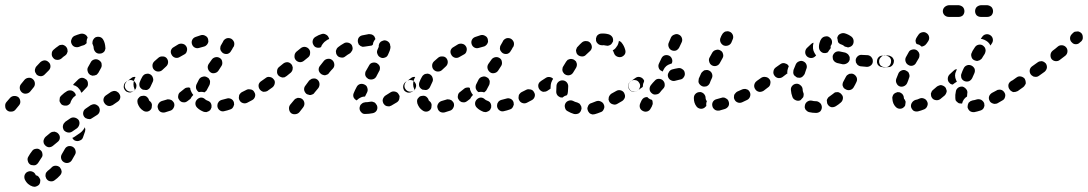

<svg xmlns="http://www.w3.org/2000/svg" viewBox="-22 -407 4182 738"><path d="M103 253Q94 249 85 253Q77 256 73 265Q70 273 73 282Q78 293 86 300Q94 307 104 310Q108 311 112 311Q117 310 121 308Q125 306 128 303Q131 299 132 295Q133 291 133 286Q133 282 130 278Q128 274 125 271Q122 268 117 267Q116 266 115 266Q115 266 115 265Q111 256 103 253ZM153 266Q152 270 154 274Q155 279 158 282Q163 289 173 290Q182 291 189 285Q199 278 208 268Q211 265 213 261Q215 257 215 252Q214 248 213 244Q211 240 208 236Q201 230 192 230Q182 230 176 237Q168 245 161 250Q158 253 155 257Q153 261 153 266ZM132 169Q125 163 116 165Q106 166 101 174Q93 184 87 195Q82 203 85 212Q87 221 95 226Q99 228 104 228Q108 229 113 228Q117 227 120 224Q124 221 126 217Q131 209 137 200Q143 193 141 184Q140 174 132 169ZM223 216Q231 221 240 219Q249 217 254 209Q260 199 266 188Q271 180 268 171Q266 162 257 157Q249 153 240 155Q231 158 227 166Q221 176 216 185Q211 193 213 202Q215 211 223 216ZM203 108Q200 104 196 102Q192 100 188 99Q183 99 179 100Q175 101 171 104Q162 112 153 119Q150 122 148 126Q146 130 145 135Q145 139 146 143Q148 148 151 151Q157 158 166 159Q175 159 182 153Q190 146 199 139Q207 133 208 124Q209 115 203 108ZM285 133Q277 137 268 134Q264 133 261 130Q258 127 256 123Q262 121 267 117L286 104Q293 99 298 92Q302 87 304 82Q305 86 306 90Q306 94 305 98Q301 109 297 121Q294 130 285 133ZM280 54Q274 47 265 45Q256 43 248 48L229 61Q226 64 223 68Q221 71 220 76Q219 80 220 85Q221 89 223 93Q229 100 238 102Q247 104 255 99L274 86Q281 80 283 71Q285 62 280 54ZM358 4Q356 0 352 -2Q348 -5 344 -6Q340 -7 335 -6Q331 -5 327 -3L308 10Q300 15 298 24Q296 33 301 41Q303 44 307 47Q311 49 315 50Q320 51 324 51Q328 50 332 47L351 35Q359 30 361 21Q363 12 358 4ZM48 -34Q40 -39 31 -38Q22 -37 16 -30Q8 -20 3 -15Q-3 -8 -2 1Q-2 11 5 17Q12 23 21 22Q31 22 37 15Q42 9 51 -2Q57 -9 56 -18Q55 -28 48 -34ZM436 -47Q434 -51 430 -53Q427 -56 422 -57Q418 -58 413 -57Q409 -56 405 -54L386 -41Q378 -36 376 -27Q374 -18 380 -10Q382 -6 386 -4Q389 -1 394 0Q398 1 403 0Q407 -1 411 -3L430 -16Q438 -21 440 -30Q442 -39 436 -47ZM213 -7Q210 -11 208 -15Q206 -19 207 -23Q207 -28 208 -32Q210 -36 213 -39Q225 -51 236 -57Q244 -61 253 -59Q262 -56 267 -48Q268 -46 269 -44Q269 -42 269 -40Q269 -39 268 -39Q260 -34 255 -26Q250 -18 248 -10Q246 -8 245 -7Q238 0 229 -1Q219 -1 213 -7ZM104 -103Q97 -109 88 -108Q78 -107 72 -100L59 -84Q53 -77 54 -67Q55 -58 62 -52Q69 -46 78 -47Q88 -48 94 -55L107 -71Q113 -78 112 -88Q111 -97 104 -103ZM285 -106Q289 -108 293 -108Q298 -108 302 -106Q306 -104 310 -101Q316 -95 316 -86Q317 -76 310 -70Q303 -62 295 -54Q294 -53 293 -52Q291 -51 290 -51Q289 -55 287 -59Q282 -66 276 -72Q269 -78 260 -80Q259 -80 259 -80Q260 -82 261 -84Q262 -85 263 -86Q271 -94 278 -101Q281 -104 285 -106ZM498 -90Q496 -94 492 -96Q488 -98 484 -99Q480 -100 475 -99Q471 -98 467 -95L463 -93Q455 -87 454 -78Q452 -69 458 -61Q460 -58 464 -55Q468 -53 472 -52Q476 -51 481 -52Q485 -53 489 -56L493 -59Q501 -64 502 -73Q504 -82 498 -90ZM165 -168Q158 -175 149 -175Q140 -174 133 -168Q126 -160 118 -152Q115 -149 114 -145Q112 -141 112 -136Q112 -132 114 -128Q116 -124 119 -120Q126 -114 136 -114Q145 -115 151 -122Q158 -129 165 -136Q172 -143 172 -152Q172 -162 165 -168ZM325 -119Q329 -117 333 -116Q337 -116 342 -117Q346 -118 350 -120Q353 -123 356 -127Q362 -137 367 -147Q369 -151 369 -156Q369 -160 368 -165Q366 -169 363 -172Q360 -175 356 -177Q348 -181 339 -178Q330 -175 326 -166Q322 -158 317 -150Q312 -142 315 -133Q317 -124 325 -119ZM238 -209Q238 -214 237 -218Q236 -222 233 -226Q230 -230 226 -232Q223 -234 218 -235Q214 -235 209 -234Q205 -233 202 -230Q193 -224 184 -216Q177 -210 177 -201Q176 -192 182 -185Q188 -177 197 -177Q206 -176 214 -182Q221 -189 229 -194Q233 -197 235 -201Q237 -205 238 -209ZM362 -201Q367 -201 371 -203Q375 -205 378 -208Q381 -211 382 -216Q384 -220 383 -224Q382 -242 375 -254Q370 -263 361 -265Q352 -267 344 -263Q340 -260 338 -257Q335 -253 334 -249Q333 -245 333 -240Q334 -236 336 -232Q338 -228 338 -222Q339 -213 346 -206Q353 -200 362 -201ZM304 -275Q296 -279 287 -277Q276 -274 264 -269Q256 -265 253 -256Q249 -248 253 -239Q257 -230 265 -227Q274 -224 282 -227Q291 -231 299 -233Q303 -234 305 -236Q308 -238 311 -241Q310 -248 312 -255Q313 -259 315 -262Q312 -271 304 -275Z M647 -11Q645 -15 642 -18Q639 -22 635 -23Q631 -25 626 -25Q622 -26 618 -24Q609 -21 601 -19Q597 -18 593 -15Q589 -12 587 -8Q585 -5 584 0Q583 4 585 9Q587 18 595 23Q603 27 612 25Q623 22 634 18Q642 15 646 6Q650 -2 647 -11ZM779 21Q775 23 771 24Q766 24 762 23Q746 17 736 7Q729 0 729 -9Q729 -18 736 -25Q739 -28 743 -30Q747 -32 751 -32Q756 -32 760 -30Q764 -28 767 -25Q770 -22 776 -20Q782 -18 786 -14Q790 -9 791 -3Q791 0 791 4Q791 5 791 6Q791 7 790 8Q789 12 786 16Q783 19 779 21ZM528 18Q520 13 515 6Q510 -1 507 -10Q506 -14 506 -18Q506 -23 508 -27Q511 -31 514 -34Q517 -37 522 -38Q526 -39 530 -39Q535 -39 539 -37Q543 -35 546 -31Q549 -28 550 -24Q551 -22 551 -21Q552 -20 553 -19Q556 -17 559 -13Q561 -10 562 -5Q562 -4 562 -3Q561 2 561 7Q561 8 560 10Q560 11 559 12Q554 20 544 22Q535 23 528 18ZM875 3Q877 -1 878 -5Q878 -10 877 -14Q874 -23 866 -27Q857 -31 849 -28Q839 -25 830 -23Q826 -22 822 -19Q819 -17 817 -13Q814 -9 814 -5Q813 0 814 4Q816 13 824 18Q832 23 841 20Q851 18 862 14Q866 13 870 10Q873 7 875 3ZM956 -52Q954 -56 951 -59Q947 -62 943 -63Q939 -64 934 -64Q930 -64 926 -62Q917 -57 908 -53Q904 -51 901 -47Q898 -44 897 -40Q896 -36 896 -31Q896 -27 898 -23Q902 -14 911 -11Q920 -8 928 -12Q937 -17 947 -22Q955 -26 958 -35Q961 -44 956 -52ZM681 -14Q677 -14 673 -17Q669 -19 667 -23Q661 -30 663 -39Q664 -49 672 -54Q679 -60 687 -66Q690 -69 695 -70Q699 -71 703 -71Q705 -70 706 -70Q708 -70 709 -69Q709 -63 712 -57Q715 -49 721 -42Q720 -41 720 -41Q714 -35 710 -27Q710 -27 710 -27Q704 -22 698 -18Q694 -15 690 -14Q686 -13 681 -14ZM757 -112Q766 -115 774 -110Q778 -108 781 -105Q783 -101 785 -97Q786 -93 785 -88Q785 -84 783 -80Q778 -71 774 -63Q773 -60 770 -57Q767 -54 764 -52Q758 -54 751 -54Q747 -54 742 -53Q735 -58 732 -66Q730 -74 733 -82Q738 -91 743 -102Q748 -110 757 -112ZM1017 -73Q1018 -77 1017 -82Q1016 -86 1013 -90Q1008 -98 999 -99Q990 -101 982 -95Q974 -90 972 -81Q971 -71 976 -64Q979 -60 982 -58Q986 -55 991 -54Q995 -54 999 -55Q1004 -56 1007 -58L1008 -59Q1012 -61 1014 -65Q1016 -69 1017 -73ZM462 -64Q456 -72 458 -81Q460 -90 467 -95Q474 -100 483 -107Q486 -110 491 -111Q495 -112 499 -111Q496 -106 494 -100Q491 -92 491 -83Q491 -74 495 -65Q495 -63 497 -61Q495 -60 493 -59Q485 -53 476 -55Q467 -57 462 -64ZM515 -91Q519 -102 525 -112Q527 -116 531 -119Q534 -122 539 -123Q543 -124 547 -124Q552 -123 556 -121Q564 -116 566 -107Q569 -99 564 -90Q560 -82 557 -75Q555 -70 552 -67Q549 -64 545 -62Q543 -62 542 -61Q540 -61 538 -61Q535 -61 531 -62Q530 -62 529 -62Q528 -62 528 -62Q528 -62 528 -62Q519 -66 515 -74Q512 -83 515 -91ZM787 -129Q794 -124 803 -126Q813 -128 818 -136L829 -153Q834 -160 832 -170Q831 -179 823 -184Q815 -189 806 -187Q797 -185 792 -178L780 -161Q775 -153 777 -144Q779 -135 787 -129ZM570 -139Q577 -132 586 -132Q596 -132 602 -138Q609 -145 616 -151Q623 -157 624 -166Q625 -175 619 -183Q613 -190 604 -190Q594 -191 587 -185Q579 -178 571 -171Q564 -164 564 -155Q564 -145 570 -139ZM638 -196Q642 -188 652 -185Q661 -183 669 -188Q677 -192 685 -197Q694 -201 696 -210Q699 -219 695 -227Q690 -236 682 -238Q673 -241 664 -237Q655 -232 646 -226Q638 -222 635 -213Q633 -204 638 -196ZM875 -226 876 -227Q880 -235 878 -244Q875 -253 867 -258Q859 -262 850 -260Q841 -257 836 -249V-248Q832 -241 828 -234Q825 -230 825 -225Q824 -221 825 -217Q826 -212 829 -209Q832 -205 835 -203Q843 -198 853 -200Q862 -203 866 -211Q871 -218 874 -225Q875 -225 875 -225Q875 -225 875 -225ZM716 -237Q719 -228 727 -224Q735 -220 744 -223Q754 -226 762 -228Q767 -229 770 -232Q774 -235 776 -239Q778 -242 779 -247Q779 -251 778 -256Q776 -265 768 -269Q760 -274 751 -272Q741 -269 730 -265Q721 -262 717 -254Q713 -246 716 -237Z M1140 -26Q1136 -29 1132 -30Q1128 -31 1123 -31Q1119 -30 1115 -28Q1111 -26 1108 -22L1093 -4Q1088 3 1089 12Q1090 22 1097 28Q1104 33 1113 32Q1123 31 1129 24L1143 6Q1149 -2 1148 -11Q1147 -20 1140 -26ZM1428 2Q1427 -3 1424 -6Q1422 -10 1418 -13Q1414 -15 1410 -16Q1406 -17 1401 -16Q1391 -14 1382 -14Q1378 -13 1374 -12Q1370 -10 1367 -7Q1363 -4 1362 0Q1360 5 1360 9Q1360 18 1367 25Q1373 32 1383 31Q1396 31 1411 28Q1420 26 1425 19Q1430 11 1428 2ZM1513 -28Q1514 -32 1514 -37Q1513 -41 1510 -45Q1506 -53 1496 -55Q1487 -57 1479 -52Q1469 -45 1460 -40Q1456 -38 1454 -34Q1451 -31 1450 -27Q1448 -22 1449 -18Q1450 -13 1452 -9Q1454 -6 1457 -3Q1461 0 1465 1Q1470 2 1474 2Q1478 1 1482 -1Q1493 -7 1504 -14Q1507 -16 1510 -20Q1512 -23 1513 -28ZM1362 -84Q1371 -86 1379 -82Q1388 -78 1390 -69Q1393 -60 1389 -52Q1384 -43 1381 -36Q1373 -36 1366 -33Q1357 -29 1351 -23Q1350 -22 1349 -21Q1341 -25 1337 -33Q1334 -42 1338 -50Q1342 -60 1349 -73Q1353 -81 1362 -84ZM1198 -101Q1194 -104 1190 -105Q1185 -106 1181 -105Q1176 -105 1173 -102Q1169 -100 1166 -97L1152 -78Q1146 -71 1147 -61Q1149 -52 1156 -46Q1159 -44 1164 -43Q1168 -41 1173 -42Q1177 -43 1181 -45Q1185 -47 1187 -51L1202 -69Q1207 -77 1206 -86Q1205 -95 1198 -101ZM1577 -73Q1578 -78 1577 -82Q1576 -86 1573 -90Q1568 -98 1559 -99Q1549 -101 1542 -95L1537 -92Q1533 -89 1531 -85Q1528 -81 1528 -77Q1527 -73 1528 -68Q1529 -64 1531 -60Q1537 -53 1546 -51Q1555 -50 1563 -55L1568 -59Q1572 -61 1574 -65Q1576 -69 1577 -73ZM1034 -86Q1035 -90 1034 -95Q1033 -99 1030 -102Q1024 -110 1015 -111Q1006 -113 999 -107Q990 -101 982 -95Q975 -90 973 -81Q971 -72 977 -64Q982 -57 991 -55Q1000 -53 1008 -59Q1016 -64 1025 -71Q1029 -74 1031 -78Q1033 -81 1034 -86ZM1382 -118Q1383 -114 1386 -110Q1389 -107 1393 -104Q1401 -100 1410 -102Q1419 -104 1424 -112L1435 -133Q1438 -137 1438 -141Q1439 -146 1438 -150Q1437 -154 1434 -158Q1431 -161 1427 -164Q1419 -168 1410 -166Q1401 -164 1397 -156L1385 -135Q1382 -131 1382 -127Q1381 -122 1382 -118ZM1103 -144Q1104 -148 1102 -152Q1101 -157 1098 -160Q1092 -167 1083 -168Q1073 -168 1066 -162L1050 -149Q1043 -143 1043 -133Q1042 -124 1048 -117Q1051 -114 1055 -112Q1059 -110 1064 -109Q1068 -109 1072 -110Q1076 -112 1080 -115L1096 -128Q1099 -131 1101 -135Q1103 -139 1103 -144ZM1255 -176Q1248 -182 1239 -181Q1229 -180 1223 -173Q1216 -164 1208 -154Q1202 -147 1203 -137Q1205 -128 1212 -123Q1215 -120 1220 -119Q1224 -117 1229 -118Q1233 -119 1237 -121Q1241 -123 1243 -127Q1250 -136 1258 -144Q1264 -151 1263 -160Q1262 -170 1255 -176ZM1165 -219Q1159 -226 1149 -227Q1140 -227 1133 -221L1117 -208Q1110 -201 1110 -192Q1109 -183 1115 -176Q1121 -169 1131 -168Q1140 -168 1147 -174L1163 -187Q1170 -193 1170 -203Q1171 -212 1165 -219ZM1433 -225Q1432 -222 1429 -216Q1425 -207 1429 -199Q1432 -190 1441 -186Q1445 -184 1449 -184Q1454 -184 1458 -186Q1462 -187 1465 -190Q1468 -193 1470 -198Q1474 -206 1476 -212Q1479 -221 1479 -227Q1479 -229 1478 -230Q1478 -240 1471 -246Q1464 -252 1455 -252Q1450 -251 1446 -249Q1442 -248 1439 -244Q1436 -241 1435 -237Q1433 -232 1434 -228Q1434 -228 1434 -228Q1434 -228 1434 -228Q1433 -227 1433 -225ZM1333 -217Q1334 -221 1333 -225Q1332 -230 1330 -234Q1325 -241 1316 -243Q1306 -245 1299 -240Q1288 -234 1278 -226Q1274 -223 1272 -219Q1270 -215 1269 -211Q1269 -206 1270 -202Q1271 -198 1274 -194Q1279 -187 1289 -186Q1298 -184 1305 -190Q1314 -197 1323 -202Q1327 -205 1329 -209Q1332 -212 1333 -217ZM1190 -265Q1203 -273 1214 -276Q1223 -279 1231 -274Q1239 -270 1242 -261Q1243 -260 1243 -259Q1243 -258 1243 -257Q1237 -255 1232 -251Q1224 -246 1219 -239Q1214 -233 1212 -226Q1205 -222 1196 -224Q1187 -226 1183 -234Q1178 -242 1180 -251Q1182 -260 1190 -265ZM1396 -276Q1383 -274 1370 -271Q1361 -269 1356 -261Q1352 -253 1354 -244Q1355 -240 1357 -236Q1360 -233 1364 -230Q1368 -228 1372 -227Q1377 -227 1381 -228Q1391 -230 1401 -231Q1404 -232 1407 -232Q1409 -233 1411 -235Q1412 -239 1413 -244Q1416 -251 1421 -257Q1420 -261 1418 -265Q1416 -269 1413 -271Q1409 -274 1405 -275Q1401 -276 1396 -276Z M1722 -11Q1720 -15 1717 -18Q1714 -22 1710 -23Q1706 -25 1701 -25Q1697 -26 1693 -24Q1684 -21 1676 -19Q1672 -18 1668 -15Q1664 -12 1662 -8Q1660 -5 1659 0Q1658 4 1660 9Q1662 18 1670 23Q1678 27 1687 25Q1698 22 1709 18Q1717 15 1721 6Q1725 -2 1722 -11ZM1854 21Q1850 23 1846 24Q1841 24 1837 23Q1821 17 1811 7Q1804 0 1804 -9Q1804 -18 1811 -25Q1814 -28 1818 -30Q1822 -32 1826 -32Q1831 -32 1835 -30Q1839 -28 1842 -25Q1845 -22 1851 -20Q1857 -18 1861 -14Q1865 -9 1866 -3Q1866 0 1866 4Q1866 5 1866 6Q1866 7 1865 8Q1864 12 1861 16Q1858 19 1854 21ZM1603 18Q1595 13 1590 6Q1585 -1 1582 -10Q1581 -14 1581 -18Q1581 -23 1583 -27Q1586 -31 1589 -34Q1592 -37 1597 -38Q1601 -39 1605 -39Q1610 -39 1614 -37Q1618 -35 1621 -31Q1624 -28 1625 -24Q1626 -22 1626 -21Q1627 -20 1628 -19Q1631 -17 1634 -13Q1636 -10 1637 -5Q1637 -4 1637 -3Q1636 2 1636 7Q1636 8 1635 10Q1635 11 1634 12Q1629 20 1619 22Q1610 23 1603 18ZM1950 3Q1952 -1 1953 -5Q1953 -10 1952 -14Q1949 -23 1941 -27Q1932 -31 1924 -28Q1914 -25 1905 -23Q1901 -22 1897 -19Q1894 -17 1892 -13Q1889 -9 1889 -5Q1888 0 1889 4Q1891 13 1899 18Q1907 23 1916 20Q1926 18 1937 14Q1941 13 1945 10Q1948 7 1950 3ZM2031 -52Q2029 -56 2026 -59Q2022 -62 2018 -63Q2014 -64 2009 -64Q2005 -64 2001 -62Q1992 -57 1983 -53Q1979 -51 1976 -47Q1973 -44 1972 -40Q1971 -36 1971 -31Q1971 -27 1973 -23Q1977 -14 1986 -11Q1995 -8 2003 -12Q2012 -17 2022 -22Q2030 -26 2033 -35Q2036 -44 2031 -52ZM1756 -14Q1752 -14 1748 -17Q1744 -19 1742 -23Q1736 -30 1738 -39Q1739 -49 1747 -54Q1754 -60 1762 -66Q1765 -69 1770 -70Q1774 -71 1778 -71Q1780 -70 1781 -70Q1783 -70 1784 -69Q1784 -63 1787 -57Q1790 -49 1796 -42Q1795 -41 1795 -41Q1789 -35 1785 -27Q1785 -27 1785 -27Q1779 -22 1773 -18Q1769 -15 1765 -14Q1761 -13 1756 -14ZM1832 -112Q1841 -115 1849 -110Q1853 -108 1856 -105Q1858 -101 1860 -97Q1861 -93 1860 -88Q1860 -84 1858 -80Q1853 -71 1849 -63Q1848 -60 1845 -57Q1842 -54 1839 -52Q1833 -54 1826 -54Q1822 -54 1817 -53Q1810 -58 1807 -66Q1805 -74 1808 -82Q1813 -91 1818 -102Q1823 -110 1832 -112ZM2092 -73Q2093 -77 2092 -82Q2091 -86 2088 -90Q2083 -98 2074 -99Q2065 -101 2057 -95Q2049 -90 2047 -81Q2046 -71 2051 -64Q2054 -60 2057 -58Q2061 -55 2066 -54Q2070 -54 2074 -55Q2079 -56 2082 -58L2083 -59Q2087 -61 2089 -65Q2091 -69 2092 -73ZM1537 -64Q1531 -72 1533 -81Q1535 -90 1542 -95Q1549 -100 1558 -107Q1561 -110 1566 -111Q1570 -112 1574 -111Q1571 -106 1569 -100Q1566 -92 1566 -83Q1566 -74 1570 -65Q1570 -63 1572 -61Q1570 -60 1568 -59Q1560 -53 1551 -55Q1542 -57 1537 -64ZM1590 -91Q1594 -102 1600 -112Q1602 -116 1606 -119Q1609 -122 1614 -123Q1618 -124 1622 -124Q1627 -123 1631 -121Q1639 -116 1641 -107Q1644 -99 1639 -90Q1635 -82 1632 -75Q1630 -70 1627 -67Q1624 -64 1620 -62Q1618 -62 1617 -61Q1615 -61 1613 -61Q1610 -61 1606 -62Q1605 -62 1604 -62Q1603 -62 1603 -62Q1603 -62 1603 -62Q1594 -66 1590 -74Q1587 -83 1590 -91ZM1862 -129Q1869 -124 1878 -126Q1888 -128 1893 -136L1904 -153Q1909 -160 1907 -170Q1906 -179 1898 -184Q1890 -189 1881 -187Q1872 -185 1867 -178L1855 -161Q1850 -153 1852 -144Q1854 -135 1862 -129ZM1645 -139Q1652 -132 1661 -132Q1671 -132 1677 -138Q1684 -145 1691 -151Q1698 -157 1699 -166Q1700 -175 1694 -183Q1688 -190 1679 -190Q1669 -191 1662 -185Q1654 -178 1646 -171Q1639 -164 1639 -155Q1639 -145 1645 -139ZM1713 -196Q1717 -188 1727 -185Q1736 -183 1744 -188Q1752 -192 1760 -197Q1769 -201 1771 -210Q1774 -219 1770 -227Q1765 -236 1757 -238Q1748 -241 1739 -237Q1730 -232 1721 -226Q1713 -222 1710 -213Q1708 -204 1713 -196ZM1950 -226 1951 -227Q1955 -235 1953 -244Q1950 -253 1942 -258Q1934 -262 1925 -260Q1916 -257 1911 -249V-248Q1907 -241 1903 -234Q1900 -230 1900 -225Q1899 -221 1900 -217Q1901 -212 1904 -209Q1907 -205 1910 -203Q1918 -198 1928 -200Q1937 -203 1941 -211Q1946 -218 1949 -225Q1950 -225 1950 -225Q1950 -225 1950 -225ZM1791 -237Q1794 -228 1802 -224Q1810 -220 1819 -223Q1829 -226 1837 -228Q1842 -229 1845 -232Q1849 -235 1851 -239Q1853 -242 1854 -247Q1854 -251 1853 -256Q1851 -265 1843 -269Q1835 -274 1826 -272Q1816 -269 1805 -265Q1796 -262 1792 -254Q1788 -246 1791 -237Z M2299 12Q2301 8 2301 4Q2301 -1 2299 -5Q2296 -13 2287 -17Q2279 -21 2270 -18Q2261 -14 2252 -11Q2248 -10 2245 -8Q2241 -5 2239 -1Q2237 3 2236 7Q2235 12 2237 16Q2238 21 2241 24Q2243 28 2247 30Q2251 32 2256 33Q2260 33 2264 32Q2275 29 2287 24Q2291 23 2294 20Q2297 17 2299 12ZM2212 15Q2214 11 2213 7Q2213 2 2210 -2Q2208 -6 2205 -9Q2201 -11 2197 -13Q2188 -15 2181 -19Q2173 -23 2164 -20Q2155 -17 2151 -9Q2147 -1 2150 8Q2152 17 2161 21Q2171 27 2184 31Q2193 33 2202 29Q2210 24 2212 15ZM2380 -33Q2381 -38 2380 -42Q2379 -46 2377 -50Q2372 -58 2363 -60Q2354 -62 2346 -57Q2337 -52 2328 -47Q2324 -44 2322 -41Q2319 -37 2318 -33Q2317 -29 2317 -24Q2318 -20 2320 -16Q2325 -8 2334 -6Q2343 -3 2351 -8Q2360 -13 2370 -19Q2374 -22 2376 -25Q2379 -29 2380 -33ZM2123 -38Q2120 -41 2118 -45Q2116 -49 2116 -54Q2116 -66 2117 -78Q2118 -87 2125 -93Q2133 -99 2142 -98Q2151 -97 2157 -90Q2163 -82 2162 -73Q2161 -64 2161 -55Q2161 -51 2160 -48Q2159 -44 2157 -41Q2148 -39 2141 -33Q2141 -32 2141 -32Q2141 -32 2140 -32Q2140 -32 2139 -32Q2135 -32 2131 -33Q2127 -35 2123 -38ZM2438 -73Q2439 -78 2438 -82Q2437 -86 2434 -90Q2429 -98 2420 -99Q2411 -101 2403 -95H2402Q2398 -92 2396 -88Q2394 -85 2393 -80Q2392 -76 2393 -71Q2394 -67 2397 -63Q2402 -56 2411 -54Q2420 -53 2428 -58L2429 -59Q2433 -61 2435 -65Q2437 -69 2438 -73ZM2104 -104Q2099 -110 2090 -111Q2082 -112 2075 -107Q2065 -100 2058 -96Q2054 -93 2051 -90Q2049 -86 2048 -82Q2047 -77 2048 -73Q2049 -68 2051 -65Q2056 -57 2065 -55Q2074 -53 2082 -58Q2087 -61 2094 -66Q2094 -73 2095 -81Q2096 -89 2100 -97Q2102 -100 2104 -104ZM2140 -135Q2141 -130 2144 -127Q2146 -123 2150 -121Q2158 -116 2167 -118Q2176 -120 2181 -128Q2187 -137 2192 -146Q2194 -149 2195 -154Q2196 -158 2195 -163Q2194 -167 2192 -171Q2189 -174 2185 -177Q2182 -179 2177 -180Q2173 -181 2168 -180Q2164 -179 2160 -177Q2157 -174 2154 -170Q2148 -161 2143 -152Q2140 -148 2140 -143Q2139 -139 2140 -135ZM2366 -188Q2375 -191 2380 -199Q2384 -207 2381 -216Q2377 -231 2368 -242Q2366 -245 2363 -247Q2360 -249 2357 -250Q2356 -245 2355 -241Q2353 -233 2347 -226Q2342 -218 2334 -214Q2333 -214 2333 -214Q2336 -209 2338 -203Q2341 -194 2349 -190Q2357 -186 2366 -188ZM2192 -212Q2193 -207 2194 -203Q2196 -199 2199 -196Q2206 -190 2216 -190Q2225 -190 2231 -197Q2238 -204 2245 -210Q2252 -216 2253 -225Q2253 -235 2247 -242Q2241 -249 2232 -249Q2222 -250 2215 -244Q2207 -237 2199 -228Q2195 -225 2194 -220Q2192 -216 2192 -212ZM2274 -271Q2277 -274 2281 -276Q2285 -278 2290 -278Q2304 -279 2318 -275Q2327 -272 2332 -264Q2336 -256 2334 -247Q2332 -243 2329 -239Q2327 -236 2323 -234Q2319 -232 2314 -231Q2310 -231 2306 -232Q2299 -234 2292 -233Q2286 -233 2280 -236Q2275 -239 2271 -245Q2271 -246 2270 -248Q2269 -249 2269 -251Q2269 -253 2269 -255Q2268 -259 2270 -263Q2271 -268 2274 -271Z M2450 20Q2458 24 2467 21Q2475 18 2479 10L2483 3Q2483 2 2484 1Q2484 1 2484 0L2485 -2Q2487 -6 2487 -10Q2487 -15 2486 -19Q2485 -20 2485 -21Q2485 -22 2484 -23Q2476 -25 2470 -30Q2468 -32 2466 -34Q2459 -34 2453 -31Q2447 -27 2444 -21L2439 -10Q2435 -1 2438 8Q2441 16 2450 20ZM2779 -16Q2778 -20 2775 -24Q2772 -27 2768 -29Q2764 -32 2760 -32Q2756 -33 2751 -31Q2742 -28 2733 -26Q2724 -24 2719 -17Q2714 -9 2716 0Q2717 5 2719 8Q2722 12 2726 15Q2729 17 2734 18Q2738 18 2743 18Q2753 15 2764 12Q2773 9 2778 1Q2782 -7 2779 -16ZM2655 2Q2645 -11 2645 -30Q2645 -40 2651 -46Q2658 -53 2667 -53Q2671 -54 2675 -52Q2680 -50 2683 -47Q2686 -44 2688 -40Q2690 -36 2690 -32Q2690 -28 2691 -26Q2691 -25 2691 -25Q2692 -23 2693 -21Q2694 -20 2695 -18Q2694 -15 2693 -12Q2692 -6 2693 0Q2692 2 2690 3Q2688 5 2686 7Q2679 12 2670 11Q2660 9 2655 2ZM2860 -53Q2858 -57 2855 -60Q2852 -63 2847 -64Q2843 -66 2839 -65Q2834 -65 2830 -63Q2821 -59 2812 -55Q2808 -53 2805 -49Q2802 -46 2800 -42Q2799 -38 2799 -33Q2799 -29 2801 -25Q2805 -16 2814 -13Q2822 -10 2831 -14Q2840 -18 2850 -23Q2858 -27 2861 -36Q2864 -45 2860 -53ZM2526 -98Q2520 -104 2510 -104Q2501 -104 2495 -97Q2487 -89 2480 -80Q2474 -72 2475 -63Q2476 -54 2484 -48Q2491 -42 2500 -44Q2510 -45 2515 -52Q2521 -60 2527 -66Q2534 -73 2533 -82Q2533 -91 2526 -98ZM2918 -90Q2913 -98 2904 -99Q2895 -101 2887 -95H2886Q2879 -90 2877 -80Q2876 -71 2881 -64Q2886 -56 2896 -54Q2905 -53 2912 -58L2913 -59Q2921 -64 2922 -73Q2924 -82 2918 -90ZM2446 -71 2429 -59Q2421 -53 2412 -55Q2403 -56 2398 -64Q2395 -68 2394 -72Q2393 -76 2394 -81Q2395 -85 2397 -89Q2399 -93 2403 -95L2420 -107Q2428 -113 2437 -111Q2446 -109 2451 -102Q2452 -100 2453 -99Q2454 -97 2454 -96L2453 -92Q2449 -85 2449 -76Q2448 -74 2449 -73Q2448 -72 2447 -72Q2447 -71 2446 -71ZM2664 -88Q2666 -84 2669 -81Q2672 -78 2676 -76Q2680 -74 2685 -74Q2689 -74 2693 -75Q2698 -77 2701 -80Q2704 -83 2706 -87Q2709 -96 2714 -106Q2718 -114 2715 -123Q2712 -132 2703 -136Q2699 -138 2695 -138Q2690 -138 2686 -137Q2682 -135 2679 -132Q2675 -129 2673 -125Q2668 -115 2664 -105Q2663 -101 2663 -97Q2662 -92 2664 -88ZM2610 -127Q2609 -136 2601 -141Q2593 -147 2584 -145Q2572 -143 2561 -140Q2552 -137 2548 -128Q2543 -120 2546 -111Q2549 -102 2558 -98Q2566 -94 2575 -97Q2583 -99 2591 -101Q2601 -102 2606 -110Q2612 -118 2610 -127ZM2511 -163 2520 -182Q2524 -191 2532 -194Q2541 -197 2550 -193Q2558 -189 2561 -180Q2564 -172 2560 -163Q2557 -162 2554 -161Q2545 -158 2539 -153Q2532 -147 2528 -138Q2526 -135 2525 -132Q2524 -133 2523 -133Q2522 -133 2522 -134Q2513 -137 2510 -146Q2507 -155 2511 -163ZM2714 -156Q2723 -151 2732 -154Q2741 -157 2745 -165L2755 -183Q2760 -191 2757 -200Q2755 -209 2747 -213Q2739 -218 2730 -215Q2721 -213 2716 -205L2706 -187Q2701 -179 2704 -170Q2706 -161 2714 -156ZM2559 -214Q2568 -210 2577 -213Q2585 -217 2589 -225L2598 -244Q2602 -252 2599 -261Q2596 -270 2587 -274Q2579 -278 2570 -274Q2561 -271 2557 -263L2549 -244Q2545 -236 2548 -227Q2551 -218 2559 -214ZM2750 -268 2754 -275Q2756 -279 2760 -282Q2763 -285 2767 -286Q2772 -287 2776 -287Q2781 -286 2785 -284Q2792 -280 2795 -272Q2798 -263 2794 -255Q2792 -250 2789 -243Q2785 -235 2776 -232Q2767 -229 2758 -233Q2750 -238 2747 -246Q2744 -255 2748 -263Q2749 -264 2749 -265Q2750 -267 2750 -268Z M3114 27H3115Q3124 27 3131 21Q3137 14 3137 5Q3137 0 3135 -4Q3134 -8 3130 -11Q3127 -14 3123 -16Q3119 -18 3115 -18H3114Q3106 -18 3099 -20Q3090 -22 3082 -17Q3074 -12 3072 -3Q3071 1 3071 5Q3072 10 3074 14Q3077 17 3080 20Q3084 23 3088 24Q3101 27 3114 27ZM3212 -45Q3210 -48 3206 -50Q3202 -53 3197 -53Q3193 -53 3188 -52Q3184 -50 3181 -47Q3173 -41 3166 -36Q3162 -34 3160 -30Q3157 -26 3156 -22Q3156 -17 3157 -13Q3157 -9 3160 -5Q3165 3 3174 5Q3183 6 3191 1Q3201 -5 3210 -13Q3217 -19 3218 -29Q3219 -38 3212 -45ZM3024 -34Q3019 -47 3018 -61Q3017 -70 3023 -77Q3029 -84 3038 -85Q3047 -86 3054 -80Q3062 -74 3063 -65Q3063 -57 3066 -50Q3068 -46 3067 -42Q3067 -37 3065 -33Q3065 -33 3065 -33Q3065 -33 3065 -33Q3061 -29 3057 -24Q3057 -24 3056 -23Q3055 -22 3055 -22Q3054 -22 3053 -21Q3044 -18 3036 -22Q3027 -26 3024 -34ZM2936 -102Q2930 -110 2921 -111Q2912 -113 2904 -108Q2893 -100 2887 -96Q2884 -93 2881 -89Q2879 -85 2878 -81Q2877 -77 2878 -72Q2879 -68 2881 -64Q2887 -57 2896 -55Q2905 -53 2913 -58Q2919 -63 2930 -71Q2938 -76 2939 -86Q2941 -95 2936 -102ZM3259 -122Q3255 -124 3251 -124Q3246 -124 3242 -123Q3238 -121 3234 -118Q3231 -115 3229 -111Q3225 -103 3220 -94Q3218 -91 3217 -86Q3216 -82 3217 -77Q3219 -73 3221 -69Q3224 -66 3228 -64Q3236 -59 3245 -61Q3254 -63 3259 -71Q3265 -81 3270 -92Q3274 -100 3271 -109Q3267 -118 3259 -122ZM3003 -124 2986 -111Q2979 -106 2969 -107Q2960 -109 2955 -116Q2949 -124 2951 -133Q2952 -142 2960 -148L2977 -160Q2981 -163 2985 -164Q2989 -165 2994 -164Q2998 -163 3002 -161Q3006 -159 3008 -155Q3009 -155 3009 -154Q3009 -154 3010 -153Q3008 -149 3007 -145Q3004 -137 3004 -128Q3004 -126 3005 -125Q3004 -124 3004 -124Q3004 -124 3003 -124ZM3029 -120Q3031 -116 3035 -114Q3038 -111 3042 -109Q3046 -108 3051 -108Q3055 -108 3059 -110Q3063 -112 3066 -116Q3069 -119 3071 -123Q3074 -132 3077 -141Q3081 -149 3078 -158Q3075 -167 3066 -171Q3058 -175 3049 -171Q3041 -168 3037 -160Q3032 -149 3028 -138Q3027 -133 3027 -129Q3027 -124 3029 -120ZM3403 -171Q3404 -180 3397 -187Q3390 -193 3381 -193L3379 -194Q3370 -194 3364 -187Q3357 -180 3357 -171Q3357 -162 3363 -155Q3370 -149 3379 -149H3381Q3390 -148 3397 -155Q3403 -162 3403 -171ZM3333 -172Q3333 -176 3332 -180Q3330 -184 3327 -188Q3324 -191 3320 -193Q3316 -195 3312 -195Q3301 -196 3291 -196Q3282 -197 3275 -191Q3268 -185 3267 -176Q3267 -171 3268 -167Q3270 -163 3273 -159Q3276 -156 3280 -154Q3284 -152 3288 -152Q3298 -151 3310 -150Q3319 -150 3326 -156Q3333 -162 3333 -172ZM3244 -178Q3244 -183 3244 -187Q3243 -191 3240 -195Q3238 -199 3234 -201Q3230 -204 3226 -205Q3215 -207 3207 -209Q3198 -211 3190 -207Q3182 -202 3179 -193Q3178 -189 3179 -184Q3179 -180 3181 -176Q3184 -172 3187 -169Q3191 -167 3195 -165Q3205 -163 3217 -160Q3226 -159 3234 -164Q3242 -169 3244 -178ZM3080 -190Q3073 -197 3073 -206Q3073 -215 3079 -222Q3088 -231 3096 -238Q3098 -240 3100 -241Q3102 -242 3105 -243Q3102 -232 3103 -221Q3104 -212 3108 -205Q3111 -199 3115 -194Q3114 -193 3112 -191Q3105 -184 3096 -184Q3087 -184 3080 -190ZM3126 -223Q3125 -234 3129 -245Q3131 -253 3136 -259Q3142 -266 3151 -267Q3160 -269 3167 -263Q3175 -257 3176 -248Q3177 -239 3172 -232Q3171 -231 3171 -231Q3170 -228 3171 -227Q3171 -226 3171 -224Q3171 -222 3170 -220Q3167 -217 3165 -214Q3162 -210 3160 -206Q3158 -205 3155 -204Q3153 -203 3150 -203Q3141 -202 3134 -208Q3127 -214 3126 -223ZM3204 -240Q3201 -242 3199 -246Q3199 -249 3198 -251Q3198 -256 3196 -261Q3196 -262 3196 -262Q3196 -263 3197 -264Q3199 -273 3208 -277Q3216 -281 3225 -279Q3239 -275 3251 -266Q3258 -260 3259 -251Q3260 -241 3255 -234Q3252 -230 3248 -228Q3244 -226 3240 -225Q3239 -225 3238 -225Q3237 -225 3236 -225Q3233 -226 3230 -227Q3229 -227 3228 -227Q3227 -228 3225 -228Q3224 -229 3223 -230Q3218 -234 3212 -236Q3208 -237 3204 -240Z M3759 8Q3761 4 3762 -1Q3762 -5 3761 -10Q3758 -18 3750 -23Q3742 -27 3733 -25Q3724 -22 3716 -21Q3712 -20 3708 -18Q3704 -15 3701 -12Q3699 -8 3698 -4Q3697 0 3697 5Q3699 14 3706 20Q3714 25 3723 24Q3734 22 3746 18Q3750 17 3754 14Q3757 12 3759 8ZM3542 -16Q3538 -25 3530 -28Q3521 -32 3512 -28Q3504 -24 3497 -23Q3488 -20 3483 -12Q3478 -4 3480 5Q3483 14 3490 19Q3498 23 3507 21Q3519 18 3531 13Q3539 9 3542 1Q3546 -8 3542 -16ZM3421 4Q3409 -8 3408 -28Q3407 -33 3409 -37Q3410 -41 3413 -45Q3416 -48 3420 -50Q3424 -52 3428 -53Q3433 -53 3437 -52Q3441 -50 3445 -47Q3448 -44 3450 -40Q3452 -36 3452 -32Q3453 -29 3453 -27Q3453 -27 3453 -27Q3456 -25 3457 -21Q3459 -18 3459 -15Q3458 -11 3458 -7Q3457 -4 3457 -1Q3456 0 3455 2Q3454 3 3453 4Q3447 11 3437 11Q3428 11 3421 4ZM3839 -51Q3837 -55 3833 -58Q3830 -61 3825 -62Q3821 -63 3816 -62Q3812 -62 3808 -59Q3799 -54 3791 -50Q3783 -45 3780 -37Q3777 -28 3782 -19Q3784 -15 3787 -13Q3791 -10 3795 -9Q3799 -7 3804 -8Q3808 -8 3812 -10Q3821 -15 3831 -21Q3839 -25 3841 -34Q3844 -43 3839 -51ZM3657 -15Q3653 -18 3651 -22Q3650 -26 3650 -30Q3649 -42 3652 -55Q3653 -64 3661 -70Q3668 -75 3678 -74Q3682 -73 3686 -70Q3689 -68 3692 -64Q3695 -61 3696 -56Q3697 -52 3696 -48Q3695 -41 3695 -36Q3688 -32 3683 -25Q3678 -18 3676 -9Q3675 -9 3674 -9Q3673 -9 3673 -9Q3668 -9 3664 -10Q3660 -12 3657 -15ZM3617 -56Q3617 -60 3615 -64Q3614 -69 3611 -72Q3608 -75 3604 -77Q3600 -79 3595 -80Q3591 -80 3587 -78Q3583 -77 3579 -74Q3570 -66 3565 -62Q3561 -59 3559 -55Q3557 -51 3556 -47Q3556 -42 3557 -38Q3558 -34 3561 -30Q3566 -23 3576 -22Q3585 -21 3592 -26Q3599 -32 3609 -40Q3612 -43 3614 -47Q3616 -51 3617 -56ZM3899 -73Q3900 -77 3899 -82Q3898 -86 3895 -90Q3890 -98 3881 -99Q3872 -101 3864 -95Q3856 -90 3854 -81Q3853 -71 3858 -64Q3861 -60 3865 -58Q3868 -55 3873 -55Q3877 -54 3881 -55Q3886 -56 3889 -58L3890 -59Q3894 -61 3896 -65Q3898 -69 3899 -73ZM3423 -104Q3427 -113 3431 -124Q3434 -132 3443 -136Q3452 -140 3460 -136Q3464 -134 3468 -131Q3471 -128 3472 -124Q3474 -120 3474 -115Q3474 -111 3472 -107Q3469 -97 3465 -88Q3462 -81 3455 -77Q3448 -73 3440 -74Q3439 -74 3439 -74Q3438 -74 3438 -75Q3437 -75 3436 -75Q3428 -78 3424 -87Q3420 -95 3423 -104ZM3627 -120 3642 -134Q3645 -137 3648 -139Q3652 -141 3656 -141Q3654 -137 3653 -133Q3649 -126 3649 -117Q3649 -108 3653 -99Q3654 -96 3656 -93Q3652 -91 3648 -88Q3644 -85 3640 -82Q3637 -82 3633 -84Q3630 -85 3628 -88Q3621 -94 3621 -104Q3621 -113 3627 -120ZM3673 -108Q3675 -103 3678 -100Q3681 -97 3686 -95Q3694 -92 3703 -95Q3711 -99 3715 -107Q3719 -116 3723 -125Q3727 -134 3724 -143Q3720 -151 3712 -155Q3703 -159 3695 -156Q3686 -153 3682 -144Q3677 -134 3674 -125Q3672 -121 3672 -116Q3672 -112 3673 -108ZM3393 -149Q3385 -148 3377 -148Q3373 -148 3370 -149Q3365 -149 3361 -151Q3357 -153 3354 -156Q3351 -159 3350 -163Q3348 -168 3349 -172Q3349 -181 3356 -188Q3363 -194 3372 -193Q3374 -193 3377 -193Q3384 -193 3390 -194Q3397 -194 3403 -190Q3409 -187 3412 -180Q3413 -178 3414 -175Q3414 -175 3414 -174Q3414 -173 3414 -173Q3414 -163 3408 -156Q3402 -149 3393 -149ZM3470 -157Q3478 -152 3487 -155Q3496 -158 3500 -167Q3505 -175 3510 -184Q3512 -188 3512 -193Q3513 -197 3511 -202Q3510 -206 3507 -209Q3504 -213 3500 -215Q3492 -219 3483 -216Q3474 -214 3470 -205Q3465 -196 3460 -187Q3456 -179 3459 -170Q3462 -161 3470 -157ZM3712 -189Q3714 -180 3722 -176Q3726 -174 3731 -173Q3735 -172 3739 -174Q3744 -175 3747 -178Q3751 -180 3753 -184Q3755 -187 3756 -189Q3758 -192 3763 -200Q3765 -204 3766 -209Q3767 -213 3766 -217Q3765 -222 3763 -225Q3760 -229 3756 -232Q3749 -237 3739 -235Q3730 -233 3725 -225Q3719 -216 3716 -211Q3716 -210 3714 -206Q3709 -198 3712 -189ZM3523 -283Q3532 -285 3539 -280Q3547 -275 3549 -266Q3551 -257 3546 -249Q3545 -247 3542 -243Q3541 -241 3540 -240Q3539 -239 3538 -238Q3535 -233 3530 -231Q3525 -228 3520 -228Q3516 -232 3511 -235Q3506 -237 3501 -238Q3497 -244 3497 -251Q3498 -258 3502 -264Q3505 -269 3508 -273Q3513 -281 3523 -283ZM3784 -272Q3792 -267 3794 -258Q3796 -249 3791 -241Q3788 -236 3785 -232Q3783 -235 3781 -239Q3776 -246 3769 -250Q3761 -255 3753 -257Q3750 -257 3748 -258Q3751 -262 3753 -265Q3758 -273 3767 -275Q3776 -277 3784 -272ZM3685 -364Q3685 -373 3679 -380Q3672 -386 3663 -387H3625Q3616 -386 3609 -380Q3602 -373 3602 -364Q3602 -355 3609 -348Q3616 -342 3625 -342H3663Q3672 -342 3679 -348Q3685 -355 3685 -364ZM3795 -364Q3795 -373 3789 -380Q3782 -386 3773 -387H3748Q3739 -386 3732 -380Q3726 -373 3726 -364Q3726 -355 3732 -348Q3739 -342 3748 -342H3773Q3782 -342 3789 -348Q3795 -355 3795 -364Z M3921 -87Q3921 -91 3920 -96Q3919 -100 3917 -104Q3914 -108 3910 -110Q3907 -112 3902 -113Q3898 -114 3893 -113Q3889 -112 3885 -109L3864 -94Q3860 -91 3858 -88Q3856 -84 3855 -79Q3854 -75 3855 -71Q3856 -66 3859 -63Q3861 -59 3865 -57Q3869 -54 3873 -53Q3878 -53 3882 -54Q3886 -55 3890 -57L3911 -72Q3915 -75 3917 -79Q3920 -83 3921 -87ZM3998 -163Q3995 -166 3991 -169Q3987 -171 3983 -172Q3978 -172 3974 -171Q3970 -170 3966 -167L3945 -152Q3937 -146 3936 -137Q3935 -128 3940 -121Q3943 -117 3947 -115Q3950 -112 3955 -112Q3959 -111 3964 -112Q3968 -113 3972 -116L3993 -131Q4000 -137 4002 -146Q4003 -155 3998 -163ZM4076 -225Q4070 -232 4061 -233Q4051 -234 4044 -228Q4035 -220 4024 -212Q4017 -206 4016 -197Q4015 -187 4020 -180Q4026 -173 4035 -172Q4045 -171 4052 -177Q4063 -185 4073 -193Q4080 -199 4081 -208Q4082 -218 4076 -225ZM4134 -280Q4131 -283 4126 -285Q4122 -287 4118 -286Q4113 -286 4109 -285Q4105 -283 4102 -280Q4100 -278 4098 -276Q4091 -269 4091 -260Q4091 -250 4098 -244Q4104 -237 4113 -237Q4123 -237 4129 -244Q4132 -246 4134 -248Q4141 -255 4140 -264Q4140 -274 4134 -280Z"/></svg>

Font: FRB American Cursive Guidelines Dashed Extrabold
Style: Bold Italic
Weight: 800
Italic angle: -25°
Version: Version 2.0;Modular Font Editor K font №1